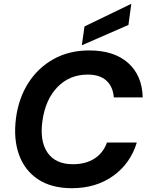

<svg xmlns="http://www.w3.org/2000/svg" viewBox="-20 -977 788 1009"><path d="M358 12Q250 12 179.5 -35Q109 -82 79.5 -165Q50 -248 64 -356Q78 -462 129.5 -542Q181 -622 262.5 -667Q344 -712 449 -712Q579 -712 653 -646.5Q727 -581 730 -465H578Q574 -521 539.5 -553Q505 -585 441 -585Q346 -585 282.5 -520Q219 -455 203 -342Q188 -235 230 -174.5Q272 -114 363 -114Q431 -114 477 -144Q523 -174 542 -228H699Q665 -117 574.5 -52.5Q484 12 358 12ZM410 -739 424 -838 670 -957 655 -846Z"/></svg>

Font: Host Grotesk Black
Style: Italic
Weight: 900
Italic angle: -8°
Designer: Doğukan Karapınar based on Poppins by Indian Type Foundry, Jonny Pinhorn
Foundry: Element Type
Version: Version 1.000; ttfautohint (v1.8.4.7-5d5b);gftools[0.9.33]